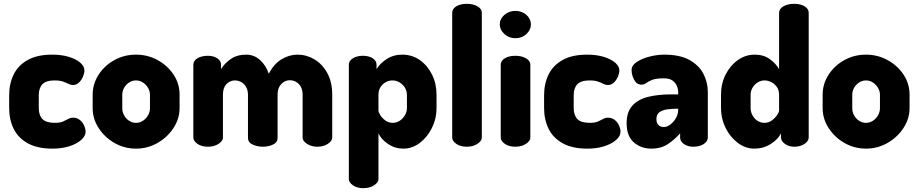

<svg xmlns="http://www.w3.org/2000/svg" viewBox="-20 -768 4808 1005"><path d="M255 10Q176 10 125.5 -18Q75 -46 51.5 -94Q28 -142 28 -202V-270Q28 -330 51.5 -378Q75 -426 125 -454Q175 -482 253 -482Q302 -482 340 -470.5Q378 -459 400 -440Q422 -421 422 -399Q422 -385 414.5 -367Q407 -349 393.5 -336Q380 -323 362 -323Q350 -323 338.5 -329Q327 -335 310 -341Q293 -347 266 -347Q221 -347 202 -327Q183 -307 183 -270V-202Q183 -165 202 -145Q221 -125 267 -125Q294 -125 310 -132Q326 -139 337.5 -145.5Q349 -152 362 -152Q383 -152 398 -140Q413 -128 420.5 -110.5Q428 -93 428 -78Q428 -56 405 -35.5Q382 -15 343 -2.5Q304 10 255 10Z M692 10Q631 10 579.5 -19.5Q528 -49 496.5 -97.5Q465 -146 465 -202V-272Q465 -328 495.5 -376Q526 -424 578 -453Q630 -482 692 -482Q753 -482 805 -453.5Q857 -425 888.5 -377.5Q920 -330 920 -272V-202Q920 -147 888.5 -98.5Q857 -50 805 -20Q753 10 692 10ZM692 -125Q712 -125 728.5 -136Q745 -147 755 -164.5Q765 -182 765 -202V-272Q765 -291 755 -308Q745 -325 728.5 -336Q712 -347 692 -347Q672 -347 655.5 -336Q639 -325 629.5 -308Q620 -291 620 -272V-202Q620 -182 629.5 -164.5Q639 -147 655.5 -136Q672 -125 692 -125Z M1069 0Q1035 0 1013.5 -15Q992 -30 992 -48V-429Q992 -450 1013.5 -463Q1035 -476 1069 -476Q1097 -476 1117 -463Q1137 -450 1137 -429V-406Q1154 -435 1187 -458.5Q1220 -482 1269 -482Q1310 -482 1341 -454Q1372 -426 1387 -382Q1413 -433 1453.5 -457.5Q1494 -482 1537 -482Q1584 -482 1625.5 -457.5Q1667 -433 1693 -386Q1719 -339 1719 -272V-48Q1719 -30 1696 -15Q1673 0 1641 0Q1610 0 1587 -15Q1564 -30 1564 -48V-272Q1564 -297 1554.5 -314Q1545 -331 1529.5 -339.5Q1514 -348 1497 -348Q1481 -348 1466.5 -339.5Q1452 -331 1442.5 -314.5Q1433 -298 1433 -272V-47Q1433 -22 1408.5 -11Q1384 0 1355 0Q1328 0 1303 -11Q1278 -22 1278 -47V-271Q1278 -296 1268 -313Q1258 -330 1242.5 -338.5Q1227 -347 1210 -347Q1194 -347 1179.5 -339Q1165 -331 1156 -314.5Q1147 -298 1147 -272V-48Q1147 -30 1124 -15Q1101 0 1069 0Z M1882 217Q1849 217 1827.5 202Q1806 187 1806 169V-429Q1806 -450 1827.5 -463Q1849 -476 1880 -476Q1911 -476 1931 -463Q1951 -450 1951 -429V-406Q1968 -435 2003.5 -458.5Q2039 -482 2086 -482Q2137 -482 2177.5 -453.5Q2218 -425 2241.5 -377.5Q2265 -330 2265 -272V-202Q2265 -147 2241 -98.5Q2217 -50 2177.5 -20Q2138 10 2091 10Q2047 10 2011 -14.5Q1975 -39 1961 -70V169Q1961 187 1938 202Q1915 217 1882 217ZM2036 -125Q2056 -125 2072.5 -136Q2089 -147 2099.5 -165Q2110 -183 2110 -202V-272Q2110 -291 2100 -308Q2090 -325 2072.5 -336Q2055 -347 2034 -347Q2016 -347 1999.5 -338Q1983 -329 1972 -312.5Q1961 -296 1961 -272V-189Q1961 -181 1970.5 -165.5Q1980 -150 1997 -137.5Q2014 -125 2036 -125Z M2424 0Q2390 0 2368.5 -15Q2347 -30 2347 -48V-701Q2347 -722 2368.5 -735Q2390 -748 2424 -748Q2456 -748 2479 -735Q2502 -722 2502 -701V-48Q2502 -30 2479 -15Q2456 0 2424 0Z M2678 0Q2644 0 2622.5 -15Q2601 -30 2601 -48V-429Q2601 -450 2622.5 -463Q2644 -476 2678 -476Q2710 -476 2733 -463Q2756 -450 2756 -429V-48Q2756 -30 2733 -15Q2710 0 2678 0ZM2678 -568Q2644 -568 2620 -590Q2596 -612 2596 -640Q2596 -669 2620 -690Q2644 -711 2678 -711Q2712 -711 2735.5 -690Q2759 -669 2759 -640Q2759 -612 2735.5 -590Q2712 -568 2678 -568Z M3055 10Q2976 10 2925.5 -18Q2875 -46 2851.5 -94Q2828 -142 2828 -202V-270Q2828 -330 2851.5 -378Q2875 -426 2925 -454Q2975 -482 3053 -482Q3102 -482 3140 -470.5Q3178 -459 3200 -440Q3222 -421 3222 -399Q3222 -385 3214.5 -367Q3207 -349 3193.5 -336Q3180 -323 3162 -323Q3150 -323 3138.5 -329Q3127 -335 3110 -341Q3093 -347 3066 -347Q3021 -347 3002 -327Q2983 -307 2983 -270V-202Q2983 -165 3002 -145Q3021 -125 3067 -125Q3094 -125 3110 -132Q3126 -139 3137.5 -145.5Q3149 -152 3162 -152Q3183 -152 3198 -140Q3213 -128 3220.5 -110.5Q3228 -93 3228 -78Q3228 -56 3205 -35.5Q3182 -15 3143 -2.5Q3104 10 3055 10Z M3388 10Q3336 10 3298 -22.5Q3260 -55 3260 -123Q3260 -182 3290 -215Q3320 -248 3372.5 -261Q3425 -274 3494 -274H3530V-284Q3530 -301 3523 -318Q3516 -335 3500 -346.5Q3484 -358 3455 -358Q3414 -358 3394 -350Q3374 -342 3363 -333.5Q3352 -325 3338 -325Q3313 -325 3299.5 -350Q3286 -375 3286 -402Q3286 -426 3313.5 -444Q3341 -462 3380.5 -472Q3420 -482 3457 -482Q3539 -482 3589 -454Q3639 -426 3662 -381.5Q3685 -337 3685 -286V-48Q3685 -28 3663.5 -14Q3642 0 3609 0Q3580 0 3560 -14Q3540 -28 3540 -48V-70Q3513 -39 3477 -14.5Q3441 10 3388 10ZM3455 -103Q3471 -103 3488 -115.5Q3505 -128 3517.5 -149Q3530 -170 3530 -195V-199H3526Q3498 -199 3472.5 -195.5Q3447 -192 3431.5 -180.5Q3416 -169 3416 -145Q3416 -123 3427 -113Q3438 -103 3455 -103Z M3928 10Q3882 10 3842 -20Q3802 -50 3778 -98.5Q3754 -147 3754 -202V-272Q3754 -330 3778 -377.5Q3802 -425 3842 -453.5Q3882 -482 3931 -482Q3977 -482 4009.5 -458.5Q4042 -435 4058 -406V-701Q4058 -722 4081 -735Q4104 -748 4137 -748Q4170 -748 4191.5 -735Q4213 -722 4213 -701V-48Q4213 -30 4191.5 -15Q4170 0 4137 0Q4109 0 4088.5 -15Q4068 -30 4068 -48V-70Q4053 -39 4014.5 -14.5Q3976 10 3928 10ZM3981 -125Q4003 -125 4020 -137.5Q4037 -150 4047.5 -165.5Q4058 -181 4058 -189V-272Q4058 -296 4046.5 -312.5Q4035 -329 4017.5 -338Q4000 -347 3982 -347Q3962 -347 3945 -336Q3928 -325 3918.5 -308Q3909 -291 3909 -272V-202Q3909 -183 3918.5 -165Q3928 -147 3944.5 -136Q3961 -125 3981 -125Z M4513 10Q4452 10 4400.5 -19.5Q4349 -49 4317.5 -97.5Q4286 -146 4286 -202V-272Q4286 -328 4316.5 -376Q4347 -424 4399 -453Q4451 -482 4513 -482Q4574 -482 4626 -453.5Q4678 -425 4709.5 -377.5Q4741 -330 4741 -272V-202Q4741 -147 4709.5 -98.5Q4678 -50 4626 -20Q4574 10 4513 10ZM4513 -125Q4533 -125 4549.5 -136Q4566 -147 4576 -164.5Q4586 -182 4586 -202V-272Q4586 -291 4576 -308Q4566 -325 4549.5 -336Q4533 -347 4513 -347Q4493 -347 4476.5 -336Q4460 -325 4450.5 -308Q4441 -291 4441 -272V-202Q4441 -182 4450.5 -164.5Q4460 -147 4476.5 -136Q4493 -125 4513 -125Z"/></svg>

Font: Dosis ExtraBold
Style: Regular
Weight: 800
Designer: EdgarTolentino, PabloImpallari, IginoMarini
Foundry: EdgarTolentino, PabloImpallari, IginoMarini
Version: Version 3.001; ttfautohint (v1.8.2)